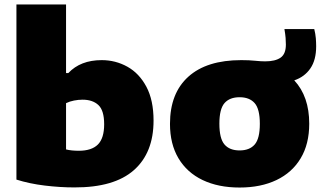

<svg xmlns="http://www.w3.org/2000/svg" viewBox="-20 -828 1434 859"><path d="M313 10.5Q248.5 10.5 180.2 2.2Q112 -6 53.5 -24.5V-808H275.5V-501H285.5Q340 -559 435 -559Q497 -559 550 -529.5Q603 -500 635 -439.8Q667 -379.5 667 -288.5Q667 -144.5 579 -66.8Q491 11 313 10.5ZM332.5 -153.5Q390 -153.5 418 -181.5Q446 -209.5 446 -272Q446 -334 420.2 -358Q394.5 -382 349.5 -382Q330.5 -382 311.2 -378.2Q292 -374.5 275.5 -366.5V-159.5Q287 -156.5 301.8 -155Q316.5 -153.5 332.5 -153.5Z M1052 11Q956.5 11 886.5 -22.5Q816.5 -56 778.5 -119.8Q740.5 -183.5 740.5 -274Q740.5 -411 822.8 -485Q905 -559 1059.5 -559Q1096 -559 1121.2 -556.2Q1146.5 -553.5 1166.5 -553.5Q1211.5 -553.5 1235.2 -570Q1259 -586.5 1259 -628.5Q1259 -642 1257.8 -658.2Q1256.5 -674.5 1252.5 -698H1386Q1391.5 -675.5 1393 -656.8Q1394.5 -638 1394.5 -621Q1394.5 -559.5 1368.5 -521.8Q1342.5 -484 1296.5 -468.5Q1363.5 -396.5 1363.5 -274.5Q1363.5 -183.5 1325.2 -119.8Q1287 -56 1217 -22.5Q1147 11 1052 11ZM1052 -155Q1096.5 -155 1119.5 -181.5Q1142.5 -208 1142.5 -274Q1142.5 -340.5 1119.2 -366.8Q1096 -393 1052 -393Q1007.5 -393 984.5 -366.8Q961.5 -340.5 961.5 -274.5Q961.5 -208.5 984.2 -181.8Q1007 -155 1052 -155Z"/></svg>

Font: Encode Sans SemiExpanded SemiExpanded Black
Style: Regular
Weight: 900
Width: 6
Designer: Multiple Designers
Foundry: Impallari Type
Version: Version 3.000; ttfautohint (v1.8.3) -l 8 -r 50 -G 200 -x 14 